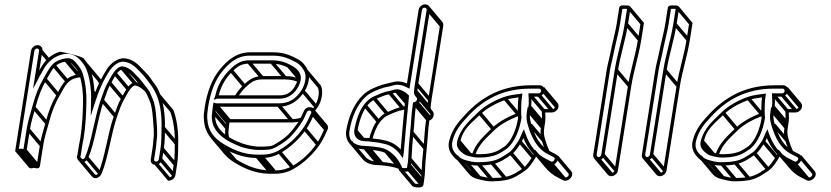

<svg xmlns="http://www.w3.org/2000/svg" viewBox="-20 -712 3727 861"><path d="M663.6 -45 656.2 2C653.9 16.2 662.8 27.5 677.1 27.5C691.1 27.5 704.9 16.7 707.2 2L714.6 -45C720.3 -80.5 718.8 -109.7 719.6 -140C720.9 -193.6 713.7 -248.1 698.3 -288.5C693.8 -301.6 684.3 -322.5 674.3 -334.4C665.4 -344.9 656.1 -361.3 645 -374.6C641.9 -378.2 621.3 -399.6 621.3 -399.6C602.2 -419.6 578.9 -447.1 538 -450.5C505.2 -453.2 472.9 -424 458.7 -401.1C437.7 -367.4 419.4 -332.1 403.8 -290C402.8 -338.4 392.9 -398 369.9 -430.9C365.9 -436.6 361.5 -442.6 356.6 -448.4C344.8 -462.5 250.1 -480.2 250.1 -480.2C205.1 -468.7 177 -435.9 156.1 -395.3L170.1 -484C172.4 -498.1 162.7 -509.5 148.7 -509.5C134.8 -509.5 121.4 -498.3 119.2 -484L48.5 -38C46.2 -23.3 69.1 -29.6 72.8 -30.3C72.8 -30.3 96.9 -21.2 99.5 -38L114.2 -131C120.4 -169.7 126.6 -184.2 138.7 -229.2C153.7 -284.6 165.2 -314.5 188 -354.1C212.1 -396 222.8 -428.3 275.1 -435.6C292.1 -438.3 295.7 -431.8 307.6 -420.3C320.5 -406.5 331.6 -393 337.2 -372.9C348.5 -336.8 353.2 -296.4 352.3 -251C351.3 -199.7 349 -148.1 340.1 -92.2C337.5 -80.1 335.5 -69.5 334 -60L327.2 -17C322.6 -9.7 325 -0.4 330.9 6.6C345.4 23.9 368 14.8 375.8 -3.6C406.1 -74.8 418.9 -185.2 445.6 -260.6C458.3 -296.4 464.2 -314.3 477.4 -338.1C485.1 -350.6 494.5 -369.6 501.6 -379.3C506.5 -385.9 517.3 -398.4 525.7 -399.5C550.8 -394.9 564.9 -378.6 581.2 -361.4C599.4 -344.3 616.2 -318.7 631.3 -300.7C637.8 -292.9 644.6 -274.1 650.1 -262.1C659.5 -241.6 663.2 -213.3 665.4 -184.3C667.7 -152.9 672.9 -116.3 667.5 -82L667.4 -81.6C666.9 -70.4 665.6 -57.3 663.6 -45ZM155.1 -484 128.2 -313.9 148.8 -352.3C151.6 -357.6 154.5 -363.6 156.3 -367.5L170 -391.3C187.8 -427.5 214.8 -454.3 252 -465.8C306.8 -482.8 335.9 -451.2 357 -421.1C375.4 -394.8 385.4 -341.3 388.1 -299.4C388.8 -287.7 388.9 -273.4 388.1 -256L387.1 -191.9L402.7 -241.9C422.1 -304 442.4 -350.9 471.2 -394.7C483.5 -412.5 509 -437.4 534.4 -435.5C568.9 -432.3 589.9 -409 609.5 -388.4C627.3 -371.7 646.2 -345.1 660.1 -325.9C668 -314.9 678.3 -295.6 684.1 -281.2C699.6 -242.4 705.7 -190 704.4 -138C703.6 -107 705 -78.8 699.6 -45L692.2 2C691.2 8 685.9 12.5 679.5 12.5C673.3 12.5 670.2 8.3 671.2 2L678.6 -45C680.6 -57.5 681.1 -71.6 682.6 -82.4C687.6 -120.8 682.8 -157 680.5 -187.7C678.3 -216.9 674.7 -247 664.2 -269.9C659 -281 652.5 -300.8 643.6 -311.3C629.2 -328.5 611.3 -355.9 592.7 -372.9C577.2 -389.2 560.8 -409.5 529.3 -414.5H528.7C511.3 -414.5 494.8 -395.3 489.4 -386.3C480.2 -373.3 471.1 -355.6 464.6 -344C450.1 -318.3 444.2 -299.2 431.4 -263.4C403.8 -185.4 390.6 -75 361.9 -7.4C358.8 -0.2 351.7 6.1 344.6 -2.4C341.6 -5.6 339.4 -10.2 339.7 -10.5C340.3 -11.2 340.9 -11.9 341.5 -12.6L349 -60C350.5 -69.2 352.5 -79.7 355 -91.6L355 -91.8L355.1 -92C364.1 -149.2 366.5 -201.3 367.5 -253C368.4 -299.7 363.3 -341.2 351.9 -379.1C346.7 -396.2 338.6 -409.4 328.8 -421C317 -435 304.5 -455.2 275.2 -450.4C254.9 -447.6 230.3 -438.7 216.1 -423.5C197.8 -404 187.3 -381.1 175.1 -359.9C151.7 -319.2 139.1 -286.5 124.1 -230.8C112.3 -187 105.5 -170.6 99.2 -131L85.4 -43.8C78.2 -44.7 78.6 -44.9 75.2 -45.7C72.7 -45.1 69.6 -44.4 64.4 -43.8L134.2 -484C135.1 -489.9 140.6 -494.5 146.3 -494.5C152.1 -494.5 156.1 -489.8 155.1 -484ZM67.9 -32.7 127.4 38 139.7 27.4 80.2 -43.3ZM85.9 -32.7 145.4 38 157.7 27.4 98.2 -43.3ZM100.6 -125.7 160.1 -55 172.4 -65.6 112.9 -136.3ZM125.3 -224.7 184.8 -154 197.1 -164.6 137.6 -235.3ZM175.4 -351.7 234.9 -281 247.2 -291.6 187.7 -362.3ZM215.2 -413.7 274.7 -343 287 -353.6 227.5 -424.3ZM269 -437.7 328.5 -367 340.8 -377.6 281.3 -448.3ZM307.3 -420.7 323.5 -401.5 335.7 -412.1 319.6 -431.3ZM362.7 -0.2 422.2 70.5 434.5 59.9 375 -10.8ZM432.3 -256.7 491.9 -186 504.2 -196.6 444.6 -267.3ZM464.9 -335.7 524.4 -265 536.6 -275.6 477.1 -346.3ZM489.5 -377.7 549 -307 561.3 -317.6 501.8 -388.3ZM521.3 -401.7 580.8 -331 593.1 -341.6 533.6 -412.3ZM581 -361.7 617.2 -318.7 629.5 -329.3 593.3 -372.3ZM693.5 7.3 753 78 765.3 67.4 705.8 -3.3ZM701 -39.7 760.5 31 772.8 20.4 713.3 -50.3ZM705.9 -133.7 765.4 -63 777.7 -73.6 718.2 -144.3ZM389.6 -251.7 392.6 -248 404.9 -258.7 401.8 -262.3ZM389.5 -295.7 403.3 -279.3 415.6 -289.9 401.8 -306.3ZM156.5 -478.7 191.6 -437 203.9 -447.7 168.8 -489.3ZM357.3 -420.7 416.7 -350.2C420.8 -345.3 422.4 -341 425 -335.2L439 -343.1C436.1 -349.4 432.9 -355.2 429.3 -360.4L369.6 -431.3ZM685 -279.7 743.8 -209.8C758.4 -170.5 765.2 -119 763.9 -67.3C763.2 -36.3 764.5 -8 759.1 25.7L751.7 72.7C750.8 78.2 746.2 81.9 741.9 82.9L684.5 14.7L672.2 25.3L733.5 98.2H736.6C750.6 98.2 764.4 87.4 766.7 72.7L774.1 25.7C779.8 -9.8 778.3 -39 779.1 -69.3C780.5 -123.2 773.2 -178.3 757.4 -218.8L697.3 -290.3ZM643.5 -311.5C629.9 -325.6 614.5 -339 588.8 -343.8H588.2C570.8 -343.8 554.8 -324.4 548.9 -315.6C540.2 -302.5 531.2 -284.8 524.2 -273.4C510.1 -248.1 503.6 -228.1 490.9 -192.7C463.4 -114.7 450.2 -4.3 421.4 63.3C418.4 70.4 411.2 76.7 404.2 68.4L344.7 -2.3L332.4 8.3L391.9 79C406.4 96.2 428.6 83 435.3 67.1C465.6 -4.1 478.4 -114.5 505.1 -189.8C517.8 -225.7 523.7 -243.6 537 -267.3C544.6 -279.8 554 -298.9 561.1 -308.6C566 -315.2 576.8 -327.7 585.3 -328.8C605.1 -325.1 618.8 -313.7 631.7 -300.3ZM347.4 -380.3C343.6 -380.6 339.2 -380.3 334.7 -379.7C314.4 -376.8 289.8 -368 275.6 -352.8C257.4 -333.3 246.8 -310.4 234.6 -289.2C211.2 -248.5 198.6 -215.8 183.6 -160.1C171.8 -116.3 165 -99.9 158.8 -60.3L145 26.9C137.6 26 138 25.9 134.7 25C133 25.4 123.9 27.1 120.9 27.1L62.4 -42.4L50.1 -31.8L109.6 38.9C115.9 46.3 128.8 41.1 132.3 40.4C132.3 40.4 156.4 49.5 159 32.7L173.8 -60.3C179.9 -99 186.1 -113.5 198.3 -158.5C213.2 -213.9 224.7 -243.8 247.5 -283.4C271.6 -325.3 282.3 -357.5 334.6 -364.9C338.4 -365.5 341.2 -365.6 343.7 -365.3Z M945.2 -282.1C945.1 -281.8 944.7 -280.2 943.7 -277.8L938.3 -264.5L952 -268.9C953.5 -269.4 954.1 -269.5 954.1 -269.5H1233.7C1270.9 -269.5 1298.1 -290.5 1314 -316.8C1320 -326.9 1327.5 -342.7 1328.8 -355.7C1332.7 -393.1 1301.1 -411.4 1278.7 -422.8C1257.1 -433.7 1233.4 -441.5 1199.9 -441.5L1096.9 -441.5C1056.9 -441.5 1033.2 -421.8 1011.8 -400.9C981.3 -371.1 956.1 -333.3 945.2 -282.1ZM960.8 -284.5C972.4 -329.8 993.5 -363.6 1021.6 -391.1C1042.3 -411.3 1060.5 -426.5 1094.6 -426.5L1197.6 -426.5C1228.6 -426.5 1249.7 -419.6 1270.1 -409.2C1289 -399.6 1318.5 -384.8 1313.7 -355L1313.6 -354.2C1313.9 -345.9 1306 -331 1301.4 -323.2C1288.2 -301 1267.3 -284.5 1236.1 -284.5ZM1159.6 -54.5H1139.6C1133.9 -54.5 1129.1 -54.8 1124.8 -55.4C1095 -59.2 1069.2 -66.6 1046.1 -76.9C1025.2 -86.3 1002.7 -97.4 987.9 -110C962.3 -131.8 938.6 -158.6 946.4 -208L946.5 -208.3C947 -217.1 948.1 -224.5 949.5 -233.5H1228C1284.9 -233.5 1319.4 -263.4 1344.4 -300.7C1362.8 -328.3 1372.9 -369.4 1359.9 -397.9C1351.2 -417.2 1335.9 -435.4 1317 -445.7C1287.2 -461.9 1254.8 -477.5 1205.6 -477.5H1102.6C1037.4 -477.5 996.9 -437.9 966.4 -401.2C931.4 -359.2 909.3 -302 898.4 -233C895.2 -212.7 892.1 -192.4 894.5 -175.1C898.1 -116.7 929 -80.8 970.5 -55C1010.7 -30 1063.7 -3.5 1131.6 -3.5H1151.6C1184.7 -3.5 1211.5 -10.7 1236 -24.7C1282.9 -51.5 1321.2 -87.8 1352.3 -131.3C1367.9 -153.1 1377.7 -176.5 1388.8 -199.8C1393.4 -209.5 1391.8 -218.1 1387.1 -223.8C1377.4 -235.3 1352.1 -235.3 1342.8 -214.2C1336.6 -201.8 1330.8 -186.6 1323.9 -175C1309.2 -150.6 1290.4 -126.3 1271.1 -106.7C1264.1 -99.6 1245.4 -85.2 1234.1 -78.2C1214.4 -65.9 1201.8 -55.5 1177.8 -55.5H1177.3C1172.1 -54.8 1166.2 -54.5 1159.6 -54.5ZM934.4 -233C933.1 -224.8 932.8 -216.3 931.4 -207.4C925.2 -168.8 937.4 -140.5 954.8 -119.9C975.9 -94.8 1004.2 -77 1038.3 -63C1062.6 -51 1089.9 -44.5 1120.4 -40.6C1125.3 -39.9 1131 -39.5 1137.3 -39.5H1157.3C1163.9 -39.5 1171.2 -40.4 1175.8 -40.5C1206.6 -41.4 1222.2 -55.1 1240.4 -65.7C1251.2 -72.1 1272 -87.6 1281.2 -97.2C1301.6 -117.8 1321.2 -143.4 1336.6 -169C1344.8 -182.5 1350.7 -198.3 1356.3 -209.6C1361.5 -220.9 1381 -217.3 1375.2 -204.2C1363.6 -180.8 1354.6 -157.8 1340.4 -138.7C1310.3 -95.8 1274.7 -62.9 1229.8 -37.3C1210 -26 1185.9 -18.5 1153.9 -18.5H1133.9C1070.1 -18.5 1019.4 -43.5 980 -68C941.3 -92 912.7 -124 909.6 -178.6C909.3 -187 908.4 -195.4 910.1 -206L910.2 -206.3L910.2 -206.5C911 -215.7 912.1 -224.5 913.4 -233C923.9 -299.4 945.3 -354.6 977.4 -392.8C1008.6 -429.9 1042.9 -462.5 1100.3 -462.5H1203.3C1249.2 -462.5 1278.7 -448.3 1308.1 -432.3C1324.4 -423.4 1338.3 -406.9 1345.9 -390.1C1355.8 -368.2 1347.9 -331.9 1331.9 -307.2C1309.1 -272.1 1279.3 -248.5 1230.4 -248.5H950.3C949.2 -248.5 948.1 -248.7 946.8 -249.1L937.5 -252.5ZM1223 -235.7 1282.5 -165 1294.8 -175.6 1235.3 -246.3ZM1332 -298.7 1391.5 -228 1403.8 -238.6 1344.3 -309.3ZM969.1 -56.2 1028.6 14.5 1040.9 3.9 981.4 -66.8ZM1126.6 -5.7 1186.1 65 1198.4 54.4 1138.9 -16.3ZM1146.6 -5.7 1206.1 65 1218.4 54.4 1158.9 -16.3ZM1226.8 -25.7 1286.3 45 1298.6 34.4 1239 -36.3ZM1340.2 -129.7 1399.7 -59 1412 -69.6 1352.5 -140.3ZM1375.9 -196.7 1435.4 -126 1447.7 -136.6 1388.1 -207.3ZM932.8 -202.7 992.3 -132 1004.6 -142.6 945.1 -213.3ZM946.5 -276.7 950.7 -271.7 963 -282.3 958.8 -287.3ZM1010.6 -390.7 1070.1 -320 1082.4 -330.6 1022.9 -401.3ZM1089.6 -428.7 1149.1 -358 1161.4 -368.6 1101.9 -439.3ZM1192.6 -428.7 1252.1 -358 1264.4 -368.6 1204.9 -439.3ZM1268.3 -410.7 1315.6 -354.4 1327.9 -365 1280.5 -421.3ZM1324.9 -358.2C1306.7 -365.8 1286.2 -370.8 1259.4 -370.8L1156.4 -370.8C1116.4 -370.8 1092.9 -351 1071.3 -330.2C1055.9 -315.3 1043.1 -298.9 1031.9 -280L1044.8 -274C1055 -291.2 1067.1 -306.9 1081.1 -320.4C1101.9 -340.4 1120 -355.8 1154.1 -355.8L1257.1 -355.8C1281.9 -355.8 1300.4 -351.3 1317.2 -344.3ZM935.8 -227.7 993.4 -159.2C992.1 -150.2 992.2 -144.7 990.9 -136.7C988.1 -119 989.2 -101.8 993.1 -87.9L1007.8 -94C1004.3 -106.2 1003.3 -120.3 1005.9 -137.3L1006 -137.6L1006 -137.9C1006.7 -146.3 1007.7 -154.5 1008.9 -162.3L1009.4 -165.4L948.1 -238.3ZM1374.8 -213.2 1434.3 -142.5C1435.9 -140.6 1436.8 -137.8 1434.7 -133.5C1423.3 -110 1414.1 -87.1 1399.9 -68C1370.4 -26 1334 9 1289.3 33.4C1269.4 44.3 1245.5 52.2 1213.4 52.2H1193.4C1129.6 52.2 1079 27.2 1039.5 2.7C1023.5 -7.2 1009.4 -18.5 998 -32L938.5 -102.7L926.2 -92.1L985.7 -21.4C998.1 -6.7 1013.3 5.4 1030 15.8C1070.2 40.7 1123.2 67.2 1191.1 67.2H1211.1C1244.2 67.2 1271 60 1295.5 46C1342.4 19.2 1380.7 -17.1 1411.8 -60.6C1427.4 -82.4 1437.2 -105.8 1448.3 -129.1C1452.9 -138.8 1451.3 -147.4 1446.6 -153.1L1387.1 -223.8ZM1346.8 -388.7 1405.7 -318.6C1415.2 -295.5 1406.3 -261.1 1391.4 -236.5C1387 -229.2 1383 -225 1378.3 -219.5L1389.1 -210.9C1394.3 -216.9 1399.1 -223.2 1403.7 -229.7C1422.4 -257 1431.4 -300.8 1419.1 -328L1359 -399.3ZM1332 -185.3C1319.9 -180.6 1306.1 -177.8 1289.9 -177.8H1013L955.3 -246.3L943 -235.7L1004.4 -162.8H1287.5C1305.4 -162.8 1321.4 -165.9 1335.6 -171.5Z M1620.4 -78.5C1634.1 -78.5 1646.4 -76 1659 -74.5L1676.3 -72.6L1700.3 -67.6C1734.4 -61 1759.6 -40.7 1776 -17.1L1786.7 -1.8L1790.3 -24.3L1790.4 -24.6C1796.9 -104.3 1804.7 -185.2 1812.9 -267.4C1813.1 -271.9 1813.2 -276.1 1813.7 -279L1814.4 -283.6L1811.6 -285.2C1802.2 -296.4 1790.2 -303.4 1775.4 -309.1C1769.2 -311.3 1762.8 -311.7 1758.6 -311.5C1744.5 -310.7 1738.2 -306.3 1727 -304.4C1699.6 -299.8 1677.7 -288.6 1655.1 -278.8C1636.7 -271 1622.6 -255.7 1611.9 -242C1589.4 -212.7 1574.9 -166.4 1568.3 -125L1568.2 -124.5C1567.6 -94.5 1587.7 -78.5 1620.4 -78.5ZM1583.4 -125.5C1589.5 -164.3 1604.3 -209.3 1623.4 -234.1C1633.3 -246.9 1645.8 -259.5 1659.1 -265.2C1682.4 -275.2 1703.1 -285.6 1727.1 -289.6C1741.9 -292.1 1749 -296.5 1757 -296.5H1757.7C1759.7 -296.9 1762.7 -296.9 1768.2 -294.9C1781.1 -289.9 1789.1 -286 1798.3 -275.8C1790.6 -198.3 1783.2 -119 1776.8 -42C1759.5 -60.6 1735.7 -76.5 1705.5 -82.4L1681 -87.4L1663 -89.5C1651.4 -90.8 1638.3 -93.5 1622.8 -93.5C1596.8 -93.5 1579.8 -103 1583.4 -125.5ZM1893.1 -667 1840.6 -335C1838.8 -324.2 1837.5 -313.4 1836.4 -302.5C1834.9 -291.8 1839.4 -286.3 1841.9 -282.2L1849.4 -272.1C1851.7 -269 1849.5 -261.5 1845.9 -257.7C1842.4 -255.5 1837.1 -253.9 1832.5 -252.4L1831.6 -247C1824.3 -200.7 1823.9 -161.6 1819.1 -117.6C1814.6 -75.4 1811.8 -38.8 1810.3 2C1809.9 11.3 1808.1 21.2 1807.1 28L1804.9 41.4C1797.2 42.4 1787.4 42 1783.2 41.2C1781.4 32.6 1778.4 29 1776.3 24.8C1762.1 -3.2 1743.3 -23.2 1715.9 -39.6C1696.3 -51.6 1659.5 -53.7 1634.8 -56.5C1629.4 -57.1 1623.3 -57.5 1617.1 -57.5C1571.4 -57.5 1540.3 -80.9 1547 -123.3C1557.7 -190.5 1582.9 -243.3 1618.5 -277C1639 -296.5 1670.5 -309.3 1700.9 -318.9C1711.8 -322.3 1730.1 -324.2 1742.9 -329C1766.4 -336.3 1789.2 -328.6 1806.2 -319.3L1816.2 -313.9L1872.1 -667C1873.2 -673.6 1877.8 -677.5 1883.8 -677.5C1890 -677.5 1894.1 -673.2 1893.1 -667ZM1614.7 -42.5C1620.5 -42.5 1625.7 -42.1 1630.7 -41.5C1656.6 -38.6 1687.3 -36.4 1707 -26.2C1733.1 -12.6 1749.3 7.3 1762.5 33.2C1764.9 37.9 1768.1 44.1 1768.2 46.1L1767.7 49.5L1769.8 52.1C1773.5 56.5 1816.1 65.5 1819.2 46L1822.1 28C1823.3 20.4 1824.4 11.3 1825.4 0.5C1827.1 -40 1829.7 -76 1834.2 -118.4C1838.9 -161.6 1839.4 -198.9 1845.8 -241.9C1847.9 -242.8 1851.2 -244.5 1853.5 -246C1864.3 -253.2 1869.3 -271.4 1862.4 -281.9L1855 -291.7C1851.3 -296.8 1850.6 -297.2 1851.5 -303L1851.5 -303.2L1851.5 -303.5C1852.6 -314 1853.9 -324.5 1855.6 -335L1908.1 -667C1910.4 -681.5 1900.4 -692.5 1886.2 -692.5C1871.8 -692.5 1859.4 -681.2 1857.1 -667L1805 -337.7C1788.9 -344.8 1765.1 -351.1 1740 -343.1C1730.3 -340.3 1712.1 -337.4 1698.4 -333.1C1667.7 -323.4 1633.1 -310 1608.8 -287C1569.4 -249.6 1542.8 -191.2 1532 -123L1531.9 -122.7L1531.9 -122.4C1527.8 -72.2 1562.2 -42.5 1614.7 -42.5ZM1609.8 -44.7 1669.3 26 1681.6 15.4 1622.1 -55.3ZM1626.6 -43.7 1686.1 27 1698.4 16.4 1638.9 -54.3ZM1805.6 51.3 1865.1 122 1877.4 111.4 1817.9 40.7ZM1808.4 33.3 1867.9 104 1880.2 93.4 1820.7 22.7ZM1811.7 6.3 1871.2 77 1883.5 66.4 1824 -4.3ZM1820.5 -112.7 1880.1 -42 1892.3 -52.6 1832.8 -123.3ZM1833 -241.7 1892.5 -171 1904.8 -181.6 1845.3 -252.3ZM1843.8 -246.7 1903.3 -176 1915.6 -186.6 1856.1 -257.3ZM1837.8 -297.7 1897.4 -227 1909.6 -237.6 1850.1 -308.3ZM1841.9 -329.7 1901.4 -259 1913.7 -269.6 1854.2 -340.3ZM1894.5 -661.7 1954 -591 1966.3 -601.6 1906.8 -672.3ZM1569.7 -119.7 1601.5 -81.8 1613.8 -92.5 1582 -130.3ZM1611.6 -232.7 1671.1 -162 1683.4 -172.6 1623.8 -243.3ZM1650.9 -266.7 1710.4 -196 1722.7 -206.6 1663.2 -277.3ZM1720.9 -291.7 1780.4 -221 1792.7 -231.6 1733.2 -302.3ZM1752 -298.7 1797.5 -244.7 1809.7 -255.3 1764.3 -309.3ZM1765.7 -296.7 1798.7 -257.5 1811 -268 1778 -307.3ZM1800.4 -237.2C1795.9 -235.8 1791.9 -234.6 1786.5 -233.7C1759.2 -229 1737.2 -217.8 1714.6 -208.1C1696.2 -200.3 1682.1 -185 1671.5 -171.2C1654.3 -149.1 1642.2 -117.3 1634.1 -85.3L1648.9 -83.9C1656.5 -114.5 1668.6 -144.8 1683 -163.4C1692.8 -176.1 1705.3 -188.8 1718.6 -194.5C1742 -204.5 1762.6 -214.8 1786.6 -218.9C1793 -220 1798.6 -221.6 1802.9 -223ZM1891.4 -674.3 1950.9 -603.6C1952.4 -601.8 1953.1 -599.3 1952.7 -596.3L1900.1 -264.3C1898.9 -257.1 1897.6 -247.5 1897 -241.9L1854.6 -292.3L1842.3 -281.7L1901.8 -211L1914.7 -220.8C1911.2 -226.7 1910.1 -226.3 1911 -232.3L1911 -232.5L1911.1 -232.8C1912.1 -243.3 1913.4 -253.8 1915.1 -264.3L1967.7 -596.3C1968.8 -603.3 1967 -609.7 1963.2 -614.2L1903.6 -684.9ZM1849.7 -271.7 1909 -201.3C1911.8 -198 1908.9 -190.6 1905.4 -187C1901.9 -184.8 1896.6 -183.2 1892 -181.7L1891.1 -176.3C1883.8 -130 1883.4 -90.9 1878.6 -46.9C1874.1 -4.7 1871.3 31.9 1869.8 72.7C1869.4 82 1867.7 91.9 1866.6 98.7L1864.5 112.1C1855.6 113.3 1843.8 112.3 1841.1 111.5L1782.1 41.5L1769.8 52.1L1829.3 122.8C1833 127.2 1875.6 136.2 1878.7 116.7L1881.6 98.7C1882.8 91.1 1883.9 82 1884.9 71.2L1884.9 71C1886.3 30.6 1889.2 -5.5 1893.8 -47.7C1898.4 -90.9 1898.9 -128.2 1905.3 -171.2C1907.4 -172.1 1910.7 -173.8 1913 -175.3C1923.9 -182.8 1928.8 -200.6 1921.8 -211.3L1862 -282.3ZM1705.1 -27.7 1747.2 22.3C1728 18.1 1711.2 16.2 1694.3 14.3C1688.9 13.6 1682.9 13.2 1676.6 13.2C1650.4 13.2 1630.5 5.2 1618.7 -8.8L1559.2 -79.5L1546.9 -68.9L1606.4 1.8C1621.1 19.2 1645 28.2 1674.2 28.2C1680 28.2 1685.2 28.6 1690.2 29.2C1716.2 32.1 1747 36.2 1766.9 44.7L1798.6 58.2L1717.4 -38.3Z M2240.4 -277.1C2200.3 -263 2155.8 -239.1 2124.4 -208.9C2087.1 -171.6 2044.9 -139.3 2029.4 -75.4L2029.4 -75C2024.8 -46.4 2046 -32 2060.9 -20.9C2072.7 -12.1 2092.1 -10.4 2102.4 -7.7C2110.4 -6 2119 -5.5 2126.9 -5.5C2169.1 -5.5 2202.3 -12 2231.4 -31L2254.3 -46.3C2288.4 -75.8 2310 -129.3 2318.5 -183L2318.7 -184.2C2316.2 -199 2317.1 -225.9 2317.5 -240.1C2317.4 -251.8 2318.7 -266.2 2321.5 -284L2322.8 -292.6C2293.3 -288.5 2266.5 -286.3 2240.4 -277.1ZM2305.2 -275.3C2303.3 -261.5 2302.4 -248.1 2302.3 -237.9C2302.1 -224.9 2300.5 -200.5 2303.3 -181.8C2294.9 -131.4 2274.6 -82.6 2246.2 -57.7L2224.4 -43C2199.6 -26.9 2170 -20.5 2129.2 -20.5C2122.2 -20.5 2116.5 -20.6 2108.1 -22.3C2096.6 -24.8 2076.3 -28.8 2071.9 -32.9C2059.6 -44.2 2040.5 -50.3 2044.3 -74.6C2053.5 -132.7 2094.8 -160.4 2134.2 -199.1C2161.7 -226.1 2203.7 -249 2243.1 -262.9C2262.2 -269.7 2282.9 -272 2305.2 -275.3ZM2400.2 -329.5H2360.2C2230 -329.5 2138.4 -275.5 2068.8 -200.6C2038.1 -167.5 2007.5 -134.8 1994.1 -79.6C1986.7 -48.9 1998.1 -28.2 2010.9 -13C2023.9 2.5 2036.4 14.9 2064 21.3C2080.6 25.2 2099.6 30.5 2121.2 30.5C2142.8 30.5 2163 28.9 2183.3 25.4C2220.5 18.9 2247.5 -0.8 2272.5 -18.1C2290.4 -30.5 2305.3 -54.3 2316.1 -71.7C2320.9 -78.7 2323.4 -84.5 2326.9 -92.8C2345.7 -47.1 2375.5 -7 2421.5 14.8L2442.8 25.8C2472 39.3 2497.6 -8.8 2471.4 -20.8L2450.2 -31.8C2401.1 -54.4 2377.9 -102.6 2362.4 -155.1C2356.6 -175.1 2354.1 -186.6 2357.9 -211L2361.1 -231C2364 -249.2 2363.2 -261.8 2362.3 -278.5H2392.1C2405.5 -278.5 2419.3 -289.3 2421.6 -303.5C2423.8 -317.3 2414.1 -329.5 2400.2 -329.5ZM2346.1 -231 2342.9 -211C2338.7 -184.5 2341.8 -169.3 2347.8 -148.9C2363.9 -94.2 2389.6 -42.1 2441.8 -18.2L2463 -7.2C2475.1 -1.7 2461.2 16.8 2451.2 12.2L2429.9 1.2C2381.3 -21.9 2352.5 -65.5 2335.1 -116.3L2329.6 -132.5L2321.2 -115.4C2314.2 -101.2 2310.2 -87.7 2303.8 -78.6C2292.2 -61.9 2278.3 -39.4 2265.1 -29.9C2239.7 -12.8 2215.6 4.9 2183 10.6C2163.7 14 2144.6 15.5 2123.6 15.5C2103.8 15.5 2086.4 11.7 2070 6.8C2050.9 1.8 2043.4 -3.7 2030.2 -15.9C2014.8 -30.1 2002.1 -48.7 2008.9 -78.4C2021.5 -129 2048.5 -158.2 2079.3 -191.4C2146 -263.4 2232.2 -314.5 2357.8 -314.5H2397.8C2403.1 -314.5 2407.4 -308.8 2406.6 -303.5C2405.7 -298.3 2400.1 -293.5 2397.8 -293.5H2349.7C2350.5 -272.4 2352.9 -252.9 2349.4 -231ZM2352.3 -146.7 2411.8 -76 2424.1 -86.6 2364.6 -157.3ZM2347.6 -205.7 2407.1 -135 2419.4 -145.6 2359.9 -216.3ZM2350.8 -225.7 2410.3 -155 2422.6 -165.6 2363.1 -236.3ZM2351.5 -280.7 2411 -210 2423.3 -220.6 2363.8 -291.3ZM2390.5 -280.7 2450 -210 2462.3 -220.6 2402.8 -291.3ZM2411.3 -298.2 2470.8 -227.5 2483.1 -238.1 2423.5 -308.8ZM2064 19.3 2123.5 90 2135.8 79.4 2076.3 8.7ZM2119.5 28.3 2179.1 99 2191.3 88.4 2131.8 17.7ZM2180.3 23.3 2239.9 94 2252.1 83.4 2192.6 12.7ZM2266 -18.7 2325.5 52 2337.8 41.4 2278.3 -29.3ZM2307.1 -69.7 2366.6 1 2378.9 -9.6 2319.3 -80.3ZM2422.9 13.3 2482.4 84 2494.7 73.4 2435.2 2.7ZM2444.2 24.3 2503.7 95 2516 84.4 2456.5 13.7ZM2034.1 -69.7 2080.5 -14.6 2092.8 -25.2 2046.4 -80.3ZM2126.5 -198.7 2186 -128 2198.3 -138.6 2138.8 -209.3ZM2238.9 -264.7 2298.5 -194 2310.7 -204.6 2251.2 -275.3ZM2312 -208.7C2309.1 -207.9 2306.2 -207.1 2303.2 -206.4C2263.5 -190.6 2218.7 -168.4 2187.2 -138.2C2152 -103 2114.4 -73.4 2096 -17.5L2110.4 -15C2127 -65.6 2160.4 -92.4 2197.1 -128.4C2224.6 -155.4 2266.8 -177 2306 -192.2C2307.6 -192.8 2311.1 -193.6 2313.5 -194.2ZM2469.2 -5.1 2528.7 65.6C2535.3 73.4 2522.6 86.8 2514 82.9L2492.8 71.9C2471.7 61 2453.7 47.5 2439 30L2379.5 -40.7L2367.2 -30.1L2426.7 40.6C2442.3 59.2 2461.6 74.8 2484.4 85.5L2505.7 96.5C2527.6 106.6 2558.5 75.8 2541 55L2481.5 -15.7ZM2375.9 -26C2373 -19 2370.1 -12.8 2366.7 -7.9C2355.1 8.8 2341.1 31.3 2327.9 40.8C2302.5 57.9 2278.5 75.6 2245.8 81.3C2226.5 84.7 2207.4 86.2 2186.4 86.2C2166.5 86.2 2149.3 81.3 2132.5 77.4C2114.1 73.2 2106.1 65.3 2093.2 55L2034.1 -15.3L2021.8 -4.7L2081.7 66.5C2092.2 79 2103 86.4 2126.8 92C2143.4 96 2162.5 101.2 2184 101.2C2205.7 101.2 2225.9 99.6 2246.2 96.1C2283.4 89.6 2310.3 69.9 2335.3 52.6C2353.3 40.2 2368.2 16.4 2378.9 -1C2383.7 -7.8 2386.8 -15 2389.8 -22.2ZM2408.9 -160.3 2405.8 -140.3C2401.6 -113.8 2404.6 -98.6 2410.6 -78.2C2415.8 -60.8 2421.9 -43.8 2429.4 -27.8L2443.4 -35.9C2436.1 -51 2430.3 -67.5 2425.2 -84.4C2419.4 -104.4 2416.9 -115.9 2420.8 -140.3L2423.9 -160.3C2426.8 -178.4 2426 -191.1 2425.2 -207.8H2454.9C2468.4 -207.8 2482.2 -218.6 2484.4 -232.8C2485.6 -240 2483.4 -246.5 2479.5 -251.2L2419.9 -321.9L2407.7 -311.3L2467.2 -240.6C2469 -238.4 2469.8 -235.5 2469.4 -232.8C2468.6 -227.6 2462.9 -222.8 2457.3 -222.8H2409.2C2410 -201.7 2412.4 -182.2 2408.9 -160.3Z M2655.4 -18 2715.4 -397C2719 -419.7 2724.9 -439.6 2729.8 -462.6L2737.8 -500.6C2745 -534.9 2754.7 -569.6 2760.2 -604L2770.9 -672.1C2774.3 -672.4 2777 -672.5 2781.5 -672.5C2786.1 -672.5 2791.1 -672.2 2791.9 -672.1L2781.2 -604C2770.3 -535.6 2747.4 -466.9 2736.4 -397L2676.3 -18C2675.6 -13.1 2669.1 -7.5 2664.2 -7.5C2659.3 -7.5 2654.6 -13.1 2655.4 -18ZM2661.8 7.5C2675.4 7.5 2689.2 -4.4 2691.3 -18L2751.4 -397C2762.2 -465.2 2785.1 -533.9 2796.2 -604L2808.3 -680.5C2802.5 -687.5 2796.8 -687.5 2783.9 -687.5C2776.7 -687.5 2758.9 -690.6 2756.7 -677L2745.2 -604C2739.9 -570.8 2730.3 -536.3 2722.9 -501.4L2714.9 -463.4C2710.2 -441.2 2704.2 -420.9 2700.4 -397L2640.4 -18C2638.2 -4.4 2648.2 7.5 2661.8 7.5ZM2656.8 5.3 2716.4 76 2728.6 65.4 2669.1 -5.3ZM2677.7 -12.7 2737.2 58 2749.5 47.4 2690 -23.3ZM2737.7 -391.7 2797.2 -321 2809.5 -331.6 2750 -402.3ZM2782.5 -598.7 2842 -528 2854.3 -538.6 2794.8 -609.3ZM2794.1 -671.7 2851.7 -603.2 2840.7 -533.3C2829.9 -464.9 2807 -396.2 2795.9 -326.3L2735.9 52.7C2735.1 57.6 2728.6 63.2 2723.7 63.2C2721.5 63.2 2718.9 62 2717.1 59.9L2657.6 -10.8L2645.3 -0.2L2704.8 70.5C2708.6 75 2714.3 78.2 2721.3 78.2C2734.9 78.2 2748.7 66.3 2750.9 52.7L2810.9 -326.3C2821.7 -394.5 2844.6 -463.2 2855.7 -533.3L2867.7 -609.4L2806.4 -682.3Z M2873.4 -18 2933.4 -397C2937 -419.7 2942.9 -439.6 2947.8 -462.6L2955.8 -500.6C2963 -534.9 2972.7 -569.6 2978.2 -604L2988.9 -672.1C2992.3 -672.4 2995 -672.5 2999.5 -672.5C3004.1 -672.5 3009.1 -672.2 3009.9 -672.1L2999.2 -604C2988.3 -535.6 2965.4 -466.9 2954.4 -397L2894.3 -18C2893.6 -13.1 2887.1 -7.5 2882.2 -7.5C2877.3 -7.5 2872.6 -13.1 2873.4 -18ZM2879.8 7.5C2893.4 7.5 2907.2 -4.4 2909.3 -18L2969.4 -397C2980.2 -465.2 3003.1 -533.9 3014.2 -604L3026.3 -680.5C3020.5 -687.5 3014.8 -687.5 3001.9 -687.5C2994.7 -687.5 2976.9 -690.6 2974.7 -677L2963.2 -604C2957.9 -570.8 2948.3 -536.3 2940.9 -501.4L2932.9 -463.4C2928.2 -441.2 2922.2 -420.9 2918.4 -397L2858.4 -18C2856.2 -4.4 2866.2 7.5 2879.8 7.5ZM2874.8 5.3 2934.4 76 2946.6 65.4 2887.1 -5.3ZM2895.7 -12.7 2955.2 58 2967.5 47.4 2908 -23.3ZM2955.7 -391.7 3015.2 -321 3027.5 -331.6 2968 -402.3ZM3000.5 -598.7 3060 -528 3072.3 -538.6 3012.8 -609.3ZM3012.1 -671.7 3069.7 -603.2 3058.7 -533.3C3047.9 -464.9 3025 -396.2 3013.9 -326.3L2953.9 52.7C2953.1 57.6 2946.6 63.2 2941.7 63.2C2939.5 63.2 2936.9 62 2935.1 59.9L2875.6 -10.8L2863.3 -0.2L2922.8 70.5C2926.6 75 2932.3 78.2 2939.3 78.2C2952.9 78.2 2966.7 66.3 2968.9 52.7L3028.9 -326.3C3039.7 -394.5 3062.6 -463.2 3073.7 -533.3L3085.7 -609.4L3024.4 -682.3Z M3332.4 -277.1C3292.3 -263 3247.8 -239.1 3216.4 -208.9C3179.1 -171.6 3136.9 -139.3 3121.4 -75.4L3121.4 -75C3116.8 -46.4 3138 -32 3152.9 -20.9C3164.7 -12.1 3184.1 -10.4 3194.4 -7.7C3202.4 -6 3211 -5.5 3218.9 -5.5C3261.1 -5.5 3294.3 -12 3323.4 -31L3346.3 -46.3C3380.4 -75.8 3402 -129.3 3410.5 -183L3410.7 -184.2C3408.2 -199 3409.1 -225.9 3409.5 -240.1C3409.4 -251.8 3410.7 -266.2 3413.5 -284L3414.8 -292.6C3385.3 -288.5 3358.5 -286.3 3332.4 -277.1ZM3397.2 -275.3C3395.3 -261.5 3394.4 -248.1 3394.3 -237.9C3394.1 -224.9 3392.5 -200.5 3395.3 -181.8C3386.9 -131.4 3366.6 -82.6 3338.2 -57.7L3316.4 -43C3291.6 -26.9 3262 -20.5 3221.2 -20.5C3214.2 -20.5 3208.5 -20.6 3200.1 -22.3C3188.6 -24.8 3168.3 -28.8 3163.9 -32.9C3151.6 -44.2 3132.5 -50.3 3136.3 -74.6C3145.5 -132.7 3186.8 -160.4 3226.2 -199.1C3253.7 -226.1 3295.7 -249 3335.1 -262.9C3354.2 -269.7 3374.9 -272 3397.2 -275.3ZM3492.2 -329.5H3452.2C3322 -329.5 3230.4 -275.5 3160.8 -200.6C3130.1 -167.5 3099.5 -134.8 3086.1 -79.6C3078.7 -48.9 3090.1 -28.2 3102.9 -13C3115.9 2.5 3128.4 14.9 3156 21.3C3172.6 25.2 3191.6 30.5 3213.2 30.5C3234.8 30.5 3255 28.9 3275.3 25.4C3312.5 18.9 3339.5 -0.8 3364.5 -18.1C3382.4 -30.5 3397.3 -54.3 3408.1 -71.7C3412.9 -78.7 3415.4 -84.5 3418.9 -92.8C3437.7 -47.1 3467.5 -7 3513.5 14.8L3534.8 25.8C3564 39.3 3589.6 -8.8 3563.4 -20.8L3542.2 -31.8C3493.1 -54.4 3469.9 -102.6 3454.4 -155.1C3448.6 -175.1 3446.1 -186.6 3449.9 -211L3453.1 -231C3456 -249.2 3455.2 -261.8 3454.3 -278.5H3484.1C3497.5 -278.5 3511.3 -289.3 3513.6 -303.5C3515.8 -317.3 3506.1 -329.5 3492.2 -329.5ZM3438.1 -231 3434.9 -211C3430.7 -184.5 3433.8 -169.3 3439.8 -148.9C3455.9 -94.2 3481.6 -42.1 3533.8 -18.2L3555 -7.2C3567.1 -1.7 3553.2 16.8 3543.2 12.2L3521.9 1.2C3473.3 -21.9 3444.5 -65.5 3427.1 -116.3L3421.6 -132.5L3413.2 -115.4C3406.2 -101.2 3402.2 -87.7 3395.8 -78.6C3384.2 -61.9 3370.3 -39.4 3357.1 -29.9C3331.7 -12.8 3307.6 4.9 3275 10.6C3255.7 14 3236.6 15.5 3215.6 15.5C3195.8 15.5 3178.4 11.7 3162 6.8C3142.9 1.8 3135.4 -3.7 3122.2 -15.9C3106.8 -30.1 3094.1 -48.7 3100.9 -78.4C3113.5 -129 3140.5 -158.2 3171.3 -191.4C3238 -263.4 3324.2 -314.5 3449.8 -314.5H3489.8C3495.1 -314.5 3499.4 -308.8 3498.6 -303.5C3497.7 -298.3 3492.1 -293.5 3489.8 -293.5H3441.7C3442.5 -272.4 3444.9 -252.9 3441.4 -231ZM3444.3 -146.7 3503.8 -76 3516.1 -86.6 3456.6 -157.3ZM3439.6 -205.7 3499.1 -135 3511.4 -145.6 3451.9 -216.3ZM3442.8 -225.7 3502.3 -155 3514.6 -165.6 3455.1 -236.3ZM3443.5 -280.7 3503 -210 3515.3 -220.6 3455.8 -291.3ZM3482.5 -280.7 3542 -210 3554.3 -220.6 3494.8 -291.3ZM3503.3 -298.2 3562.8 -227.5 3575.1 -238.1 3515.5 -308.8ZM3156 19.3 3215.5 90 3227.8 79.4 3168.3 8.7ZM3211.5 28.3 3271.1 99 3283.3 88.4 3223.8 17.7ZM3272.3 23.3 3331.9 94 3344.1 83.4 3284.6 12.7ZM3358 -18.7 3417.5 52 3429.8 41.4 3370.3 -29.3ZM3399.1 -69.7 3458.6 1 3470.9 -9.6 3411.3 -80.3ZM3514.9 13.3 3574.4 84 3586.7 73.4 3527.2 2.7ZM3536.2 24.3 3595.7 95 3608 84.4 3548.5 13.7ZM3126.1 -69.7 3172.5 -14.6 3184.8 -25.2 3138.4 -80.3ZM3218.5 -198.7 3278 -128 3290.3 -138.6 3230.8 -209.3ZM3330.9 -264.7 3390.5 -194 3402.7 -204.6 3343.2 -275.3ZM3404 -208.7C3401.1 -207.9 3398.2 -207.1 3395.2 -206.4C3355.5 -190.6 3310.7 -168.4 3279.2 -138.2C3244 -103 3206.4 -73.4 3188 -17.5L3202.4 -15C3219 -65.6 3252.4 -92.4 3289.1 -128.4C3316.6 -155.4 3358.8 -177 3398 -192.2C3399.6 -192.8 3403.1 -193.6 3405.5 -194.2ZM3561.2 -5.1 3620.7 65.6C3627.3 73.4 3614.6 86.8 3606 82.9L3584.8 71.9C3563.7 61 3545.7 47.5 3531 30L3471.5 -40.7L3459.2 -30.1L3518.7 40.6C3534.3 59.2 3553.6 74.8 3576.4 85.5L3597.7 96.5C3619.6 106.6 3650.5 75.8 3633 55L3573.5 -15.7ZM3467.9 -26C3465 -19 3462.1 -12.8 3458.7 -7.9C3447.1 8.8 3433.1 31.3 3419.9 40.8C3394.5 57.9 3370.5 75.6 3337.8 81.3C3318.5 84.7 3299.4 86.2 3278.4 86.2C3258.5 86.2 3241.3 81.3 3224.5 77.4C3206.1 73.2 3198.1 65.3 3185.2 55L3126.1 -15.3L3113.8 -4.7L3173.7 66.5C3184.2 79 3195 86.4 3218.8 92C3235.4 96 3254.5 101.2 3276 101.2C3297.7 101.2 3317.9 99.6 3338.2 96.1C3375.4 89.6 3402.3 69.9 3427.3 52.6C3445.3 40.2 3460.2 16.4 3470.9 -1C3475.7 -7.8 3478.8 -15 3481.8 -22.2ZM3500.9 -160.3 3497.8 -140.3C3493.6 -113.8 3496.6 -98.6 3502.6 -78.2C3507.8 -60.8 3513.9 -43.8 3521.4 -27.8L3535.4 -35.9C3528.1 -51 3522.3 -67.5 3517.2 -84.4C3511.4 -104.4 3508.9 -115.9 3512.8 -140.3L3515.9 -160.3C3518.8 -178.4 3518 -191.1 3517.2 -207.8H3546.9C3560.4 -207.8 3574.2 -218.6 3576.4 -232.8C3577.6 -240 3575.4 -246.5 3571.5 -251.2L3511.9 -321.9L3499.7 -311.3L3559.2 -240.6C3561 -238.4 3561.8 -235.5 3561.4 -232.8C3560.6 -227.6 3554.9 -222.8 3549.3 -222.8H3501.2C3502 -201.7 3504.4 -182.2 3500.9 -160.3Z"/></svg>

Font: CiSf OpenHand
Style: GlsObl
Weight: 400
Foundry: Cannot Into Space Fonts
Version: Version 0.7892